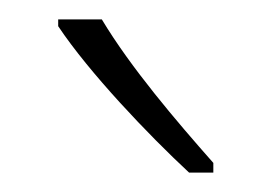

<svg xmlns="http://www.w3.org/2000/svg" viewBox="-20 -784 280 198"><path d="M85 -764H40V-757C72 -709 133 -645 175 -606H200V-616C162 -659 115 -714 85 -764Z"/></svg>

Font: Noto Sans Malayalam Condensed ExtraLight
Style: Regular
Weight: 200
Width: 3
Designer: Jelle Bosma - Monotype Design Team
Foundry: Monotype Imaging Inc.
Version: Version 2.104